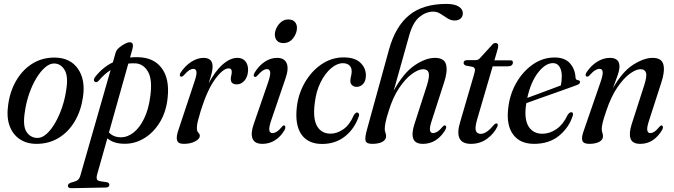

<svg xmlns="http://www.w3.org/2000/svg" viewBox="-20 -746 3533 1007"><path d="M269.5 -444Q349 -442.5 389 -385Q429 -327.5 415 -235.5Q404.5 -164.5 371.8 -109.2Q339 -54 287.8 -22.8Q236.5 8.5 171 8.5Q120.5 8.5 83.5 -16.2Q46.5 -41 30 -87Q13.5 -133 23 -197.5Q33 -270 66.8 -326.2Q100.5 -382.5 152.2 -413.8Q204 -445 269.5 -444ZM177 -22.5Q200.5 -22.5 224.5 -44Q248.5 -65.5 269.2 -101.5Q290 -137.5 305 -181.2Q320 -225 326.5 -269Q339.5 -344 319.5 -378Q299.5 -412 265.5 -413Q241.5 -414 216.8 -392.8Q192 -371.5 170.2 -335.2Q148.5 -299 133 -254.2Q117.5 -209.5 111 -163.5Q98 -86 119.2 -54.2Q140.5 -22.5 177 -22.5Z M498 -323Q486 -310 476.5 -318Q471.5 -322 473 -330Q474.5 -338 481 -345Q519.5 -393.5 572 -419L586.5 -470Q590 -483 604.2 -495.5Q618.5 -508 634.8 -516.2Q651 -524.5 660.5 -524.5Q684 -524.5 674.5 -489L662 -444.5Q683 -446.5 705.5 -446Q787 -444 828.2 -388.5Q869.5 -333 859.5 -236Q852.5 -161.5 819.2 -106.2Q786 -51 736.5 -21Q687 9 631.5 8Q575.5 7.5 543 -20.5L489.5 169Q485 185 488.2 193.8Q491.5 202.5 505.5 204.5L539.5 209.5Q553.5 212.5 553.5 222.5Q553.5 237.5 535 237.5L354.5 241Q336 241.5 336 227.5Q336 218 353 211.5Q377.5 206 387.2 198.5Q397 191 401.5 174.5L560 -378.5Q526.5 -357 498 -323ZM613 -26Q648.5 -25.5 680.8 -51Q713 -76.5 736.2 -124.8Q759.5 -173 768 -239.5Q780.5 -328.5 756 -370.5Q731.5 -412.5 687.5 -414Q670 -414.5 653 -412.5L551.5 -51.5Q574 -26.5 613 -26Z M929.5 -344Q924 -345 923.2 -351.2Q922.5 -357.5 927.5 -365.5Q950.5 -400.5 982.8 -421.5Q1015 -442.5 1047.5 -442.5Q1095 -442.5 1095 -397Q1095 -380.5 1089.8 -360Q1084.5 -339.5 1074.5 -309Q1109 -374 1148.2 -408.2Q1187.5 -442.5 1225 -442.5Q1253 -442.5 1267.8 -423.8Q1282.5 -405 1281 -374Q1279 -342 1262 -322.8Q1245 -303.5 1222.5 -303.5Q1190.5 -303.5 1190.5 -331Q1190.5 -341 1193 -350Q1195.5 -359 1195.5 -369.5Q1195.5 -387.5 1179.5 -387.5Q1150 -387.5 1108.8 -331.5Q1067.5 -275.5 1033 -165.5Q1022.5 -130.5 1017.5 -110.2Q1012.5 -90 1012.5 -75Q1012.5 -57.5 1020.2 -50.2Q1028 -43 1028 -33.5Q1028 -17.5 1003.5 -4.5Q979 8.5 943.5 8.5Q914 8.5 908.5 -10.5Q903 -29.5 917.5 -69.5L998 -312Q1012.5 -353.5 1010.5 -369.2Q1008.5 -385 994 -385Q984.5 -385 972.5 -377.5Q960.5 -370 941.5 -348.5Q934.5 -342.5 929.5 -344Z M1465.5 -520Q1444.5 -520 1433 -532.5Q1421.5 -545 1421.5 -564.5Q1421.5 -581.5 1430.5 -600Q1439.5 -618.5 1455.2 -631.2Q1471 -644 1491.5 -644Q1514.5 -644 1526 -631.5Q1537.5 -619 1537.5 -600Q1537.5 -572 1517.8 -546Q1498 -520 1465.5 -520ZM1402.5 -115Q1390 -78.5 1392.5 -63.2Q1395 -48 1409.5 -48Q1419 -48 1431 -55Q1443 -62 1459.5 -82Q1465.5 -89.5 1471 -88Q1475.5 -87 1476.5 -80.2Q1477.5 -73.5 1472 -63Q1452 -29 1422.2 -10.2Q1392.5 8.5 1356 8.5Q1316 8.5 1304.8 -18.5Q1293.5 -45.5 1310.5 -94.5L1386 -313.5Q1399 -351 1397 -367.2Q1395 -383.5 1380 -383.5Q1370 -383.5 1358.2 -376Q1346.5 -368.5 1328.5 -348Q1322 -341 1317 -343Q1304.5 -345.5 1316 -366Q1338 -402 1368.8 -422.2Q1399.5 -442.5 1433 -442.5Q1471 -442.5 1483.2 -414.8Q1495.5 -387 1478 -336.5Z M1778 -414.5Q1748 -414.5 1716.8 -388.2Q1685.5 -362 1661.5 -314.5Q1637.5 -267 1630.5 -202.5Q1620.5 -123.5 1643.2 -84.2Q1666 -45 1713.5 -45Q1747.5 -45 1780.8 -68Q1814 -91 1836 -142.5Q1845.5 -156.5 1853.5 -156Q1859 -156 1862.2 -149.5Q1865.5 -143 1859.5 -129.5Q1836.5 -67 1787.2 -29Q1738 9 1669 9Q1596 9 1561.2 -40.5Q1526.5 -90 1536.5 -182Q1544 -252.5 1578.5 -312.5Q1613 -372.5 1666.2 -408.8Q1719.5 -445 1782.5 -445Q1841.5 -445 1870.8 -416.5Q1900 -388 1899 -348Q1898 -319.5 1883.8 -305Q1869.5 -290.5 1851 -290.5Q1836 -290.5 1826.5 -299.2Q1817 -308 1817.5 -323Q1818 -336 1821.2 -347Q1824.5 -358 1824.5 -372.5Q1824.5 -391.5 1812.5 -403Q1800.5 -414.5 1778 -414.5Z M2018.5 -163.5Q2005.5 -123 2001.8 -102.8Q1998 -82.5 1998 -69.5Q1998 -58.5 2001.5 -50.2Q2005 -42 2005 -31.5Q2005 -13 1985.5 -2.2Q1966 8.5 1931.5 8.5Q1901.5 8.5 1897.2 -8.2Q1893 -25 1905 -67.5L2020.5 -487Q2054 -607.5 2126.2 -666.5Q2198.5 -725.5 2321 -725.5Q2364.5 -725.5 2386 -711.5Q2407.5 -697.5 2407.5 -676.5Q2407.5 -660 2396.2 -649.2Q2385 -638.5 2364.5 -638.5Q2344.5 -638.5 2326.5 -650.2Q2308.5 -662 2290.5 -673.5Q2272.5 -685 2252.5 -685Q2214.5 -685 2180 -657Q2145.5 -629 2126 -559.5L2045 -270.5Q2097 -364.5 2154.8 -403.5Q2212.5 -442.5 2261.5 -442.5Q2311 -442.5 2319.8 -406.5Q2328.5 -370.5 2308.5 -311.5L2245.5 -116.5Q2232.5 -78 2235 -63Q2237.5 -48 2251.5 -48Q2261 -48 2273.2 -55Q2285.5 -62 2302 -82Q2309 -90 2313.5 -88Q2326.5 -85 2315 -63.5Q2294.5 -29.5 2265 -10.5Q2235.5 8.5 2198 8.5Q2158 8.5 2147.8 -18Q2137.5 -44.5 2153 -93L2219.5 -299.5Q2234 -346.5 2228.2 -364.8Q2222.5 -383 2199.5 -383Q2174.5 -383 2140 -357.8Q2105.5 -332.5 2072.8 -283.5Q2040 -234.5 2018.5 -163.5Z M2459 -395.5 2423 -402Q2411.5 -407 2411.5 -416Q2411.5 -430.5 2430.5 -430.5H2474.5Q2489 -430.5 2499 -443L2559 -508.5Q2567.5 -520.5 2579 -520.5Q2593 -520.5 2593 -506Q2593 -496.5 2587.5 -479L2573 -429.5H2658.5Q2670 -429.5 2670 -419Q2670 -398 2642 -398H2564L2482 -118Q2470 -76 2476 -60Q2482 -44 2501.5 -44Q2531.5 -44 2569.5 -90Q2579 -100 2585 -98.5Q2594 -96.5 2588.5 -82Q2571 -45 2534.5 -18.2Q2498 8.5 2450 8.5Q2358 8.5 2394 -108L2465.5 -353Q2472 -374 2470.8 -382.8Q2469.5 -391.5 2459 -395.5Z M2984 -139Q2964 -76.5 2912 -34Q2860 8.5 2781 8.5Q2708 8.5 2671.8 -39.8Q2635.5 -88 2645 -174.5Q2652.5 -249.5 2687.5 -310.8Q2722.5 -372 2775 -408.2Q2827.5 -444.5 2888.5 -444.5Q2942.5 -444.5 2969.5 -413.8Q2996.5 -383 2998.5 -339Q3000 -326 3011.5 -325.5Q3020.5 -324.5 3022 -317.5Q3024 -306.5 3006 -300Q2989.5 -294 2957 -282.2Q2924.5 -270.5 2885 -256.5Q2845.5 -242.5 2807.2 -229Q2769 -215.5 2740.5 -205Q2739 -197 2738 -188.5Q2729.5 -118 2753.2 -81.2Q2777 -44.5 2825 -44.5Q2862 -44.5 2897.5 -68.2Q2933 -92 2958 -144.5Q2969 -159 2977.5 -157.5Q2988.5 -155.5 2984 -139ZM2880.5 -415Q2840.5 -415 2802 -365.2Q2763.5 -315.5 2745.5 -232.5Q2772.5 -242.5 2805.2 -254.5Q2838 -266.5 2869 -278.2Q2900 -290 2921.5 -298Q2926 -317 2926.5 -346Q2926.5 -377 2914.5 -396Q2902.5 -415 2880.5 -415Z M3058 -344.5Q3052 -345 3051.5 -352Q3051 -359 3056.5 -367Q3080 -402.5 3112.5 -422.5Q3145 -442.5 3178.5 -442.5Q3229 -442.5 3229 -397.5Q3229 -378 3218.5 -348.5Q3208 -319 3194.5 -283Q3244.5 -371 3301.2 -406.8Q3358 -442.5 3402.5 -442.5Q3451 -442.5 3459.5 -406.8Q3468 -371 3448 -311.5L3385 -116.5Q3372 -78 3374.8 -63Q3377.5 -48 3391 -48Q3400.5 -48 3411.8 -55Q3423 -62 3440 -82.5Q3446.5 -89.5 3451 -88Q3455.5 -87 3456.8 -80.8Q3458 -74.5 3452.5 -64Q3431.5 -29 3403 -10.2Q3374.5 8.5 3338 8.5Q3297.5 8.5 3287.5 -18Q3277.5 -44.5 3292.5 -93L3359 -299.5Q3374 -346.5 3368 -364.8Q3362 -383 3339.5 -383Q3316 -383 3283.5 -359.5Q3251 -336 3218 -287.8Q3185 -239.5 3160 -165Q3145 -121.5 3140.5 -101.2Q3136 -81 3136 -69.5Q3136 -58 3139.2 -50Q3142.5 -42 3142.5 -31Q3142.5 -13 3123 -2.2Q3103.5 8.5 3069.5 8.5Q3040 8.5 3034.2 -8.8Q3028.5 -26 3042.5 -63L3128.5 -312Q3143 -353.5 3141 -369.2Q3139 -385 3124 -385Q3113.5 -385 3101 -377.2Q3088.5 -369.5 3071 -350Q3064 -342.5 3058 -344.5Z"/></svg>

Font: Fraunces 144pt Soft
Style: Italic
Weight: 400
Italic angle: -16°
Version: Version 1.000;[b76b70a41]